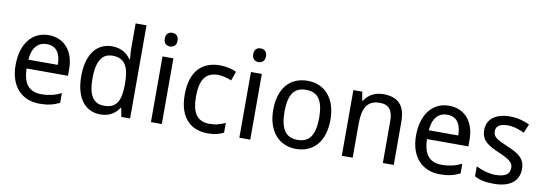

<svg xmlns="http://www.w3.org/2000/svg" viewBox="-58 -1147 4369 1543"><g transform="rotate(10 2127.0 -375.0)"><path d="M296.9 9.8Q243.2 9.8 198.7 -8.3Q154.3 -26.4 122.3 -61Q90.3 -95.7 72.8 -147Q55.2 -198.2 55.2 -264.2Q55.2 -330.6 71.3 -382.8Q87.4 -435.1 116.7 -471.4Q146 -507.8 186.8 -526.9Q227.5 -545.9 276.9 -545.9Q325.2 -545.9 363.8 -528.6Q402.3 -511.2 429.2 -479.7Q456.1 -448.2 470.5 -404.1Q484.9 -359.9 484.9 -306.2V-251H147Q149.4 -156.7 186.8 -112.3Q224.1 -67.9 297.9 -67.9Q322.8 -67.9 344 -70.3Q365.2 -72.8 385 -77.4Q404.8 -82 423.3 -89.1Q441.9 -96.2 460.9 -105V-25.9Q441.4 -16.6 422.6 -9.8Q403.8 -2.9 384 1.5Q364.3 5.9 343 7.8Q321.8 9.8 296.9 9.8ZM274.9 -472.2Q219.2 -472.2 186.8 -434.1Q154.3 -396 148.9 -323.2H389.2Q389.2 -356.4 382.6 -384Q376 -411.6 362.1 -431.2Q348.1 -450.7 326.7 -461.4Q305.2 -472.2 274.9 -472.2Z M951.2 -71.8H947.3Q936.5 -55.2 922.1 -40.3Q907.7 -25.4 888.9 -14.2Q870.1 -2.9 846.7 3.4Q823.2 9.8 793.9 9.8Q748.5 9.8 710.9 -7.8Q673.3 -25.4 646.5 -60.3Q619.6 -95.2 605 -147Q590.3 -198.7 590.3 -267.1Q590.3 -335.9 605 -387.9Q619.6 -439.9 646.5 -475.1Q673.3 -510.3 710.9 -528.1Q748.5 -545.9 793.9 -545.9Q822.8 -545.9 846.2 -539.6Q869.6 -533.2 888.4 -522.5Q907.2 -511.7 921.9 -497.6Q936.5 -483.4 947.3 -467.8H953.1Q951.7 -484.4 950.2 -499.5Q949.2 -512.2 948.2 -525.6Q947.3 -539.1 947.3 -546.9V-759.8H1036.1V0H964.4ZM811 -64Q848.1 -64 873.8 -75.2Q899.4 -86.4 915.3 -109.4Q931.2 -132.3 938.7 -166.7Q946.3 -201.2 947.3 -247.1V-267.1Q947.3 -316.4 940.7 -354.7Q934.1 -393.1 918.2 -419.2Q902.3 -445.3 876 -458.7Q849.6 -472.2 810.1 -472.2Q744.1 -472.2 713.1 -418.9Q682.1 -365.7 682.1 -266.1Q682.1 -164.1 713.1 -114Q744.1 -64 811 -64Z M1294.9 0H1206.1V-536.1H1294.9ZM1199.2 -681.2Q1199.2 -710.4 1214.1 -723.6Q1229 -736.8 1251 -736.8Q1261.7 -736.8 1271.2 -733.6Q1280.8 -730.5 1287.8 -723.6Q1294.9 -716.8 1299.1 -706.3Q1303.2 -695.8 1303.2 -681.2Q1303.2 -652.8 1287.8 -638.9Q1272.5 -625 1251 -625Q1229 -625 1214.1 -638.7Q1199.2 -652.3 1199.2 -681.2Z M1669.9 9.8Q1620.6 9.8 1577.6 -5.6Q1534.7 -21 1502.9 -54.4Q1471.2 -87.9 1453.1 -139.9Q1435.1 -191.9 1435.1 -265.1Q1435.1 -341.8 1453.6 -395.3Q1472.2 -448.7 1504.6 -482.2Q1537.1 -515.6 1580.6 -530.8Q1624 -545.9 1673.8 -545.9Q1711.9 -545.9 1748.3 -537.6Q1784.7 -529.3 1809.1 -517.1L1782.7 -441.9Q1771.5 -446.8 1757.8 -451.4Q1744.1 -456.1 1729.5 -459.7Q1714.8 -463.4 1700.7 -465.6Q1686.5 -467.8 1673.8 -467.8Q1597.2 -467.8 1562 -418.7Q1526.9 -369.6 1526.9 -266.1Q1526.9 -163.1 1562.3 -115.5Q1597.7 -67.9 1669.9 -67.9Q1709.5 -67.9 1741.5 -76.9Q1773.4 -85.9 1799.8 -98.1V-19Q1773.4 -4.9 1743.4 2.4Q1713.4 9.8 1669.9 9.8Z M2016.6 0H1927.7V-536.1H2016.6ZM1920.9 -681.2Q1920.9 -710.4 1935.8 -723.6Q1950.7 -736.8 1972.7 -736.8Q1983.4 -736.8 1992.9 -733.6Q2002.4 -730.5 2009.5 -723.6Q2016.6 -716.8 2020.8 -706.3Q2024.9 -695.8 2024.9 -681.2Q2024.9 -652.8 2009.5 -638.9Q1994.1 -625 1972.7 -625Q1950.7 -625 1935.8 -638.7Q1920.9 -652.3 1920.9 -681.2Z M2623.5 -269Q2623.5 -202.1 2607.2 -150.1Q2590.8 -98.1 2560.3 -62.7Q2529.8 -27.3 2486.3 -8.8Q2442.9 9.8 2388.7 9.8Q2338.4 9.8 2295.9 -8.8Q2253.4 -27.3 2222.4 -62.7Q2191.4 -98.1 2174.1 -150.1Q2156.7 -202.1 2156.7 -269Q2156.7 -335.4 2173.1 -387Q2189.5 -438.5 2219.7 -473.9Q2250 -509.3 2293.7 -527.6Q2337.4 -545.9 2391.6 -545.9Q2441.9 -545.9 2484.4 -527.6Q2526.9 -509.3 2557.9 -473.9Q2588.9 -438.5 2606.2 -387Q2623.5 -335.4 2623.5 -269ZM2248.5 -269Q2248.5 -167 2282 -115.5Q2315.4 -64 2390.6 -64Q2465.8 -64 2498.8 -115.5Q2531.7 -167 2531.7 -269Q2531.7 -371.1 2498.3 -421.6Q2464.8 -472.2 2389.6 -472.2Q2314.5 -472.2 2281.5 -421.6Q2248.5 -371.1 2248.5 -269Z M3098.6 0V-345.2Q3098.6 -408.7 3073 -440.4Q3047.4 -472.2 2992.7 -472.2Q2953.1 -472.2 2926.3 -459.5Q2899.4 -446.8 2883.1 -421.9Q2866.7 -397 2859.6 -360.8Q2852.5 -324.7 2852.5 -277.8V0H2763.7V-536.1H2835.9L2848.6 -463.9H2853.5Q2865.7 -484.9 2882.6 -500.2Q2899.4 -515.6 2919.4 -525.9Q2939.5 -536.1 2961.9 -541Q2984.4 -545.9 3007.8 -545.9Q3097.2 -545.9 3142.3 -499.3Q3187.5 -452.6 3187.5 -350.1V0Z M3564.5 9.8Q3510.7 9.8 3466.3 -8.3Q3421.9 -26.4 3389.9 -61Q3357.9 -95.7 3340.3 -147Q3322.8 -198.2 3322.8 -264.2Q3322.8 -330.6 3338.9 -382.8Q3355 -435.1 3384.3 -471.4Q3413.6 -507.8 3454.3 -526.9Q3495.1 -545.9 3544.4 -545.9Q3592.8 -545.9 3631.3 -528.6Q3669.9 -511.2 3696.8 -479.7Q3723.6 -448.2 3738 -404.1Q3752.4 -359.9 3752.4 -306.2V-251H3414.6Q3417 -156.7 3454.3 -112.3Q3491.7 -67.9 3565.4 -67.9Q3590.3 -67.9 3611.6 -70.3Q3632.8 -72.8 3652.6 -77.4Q3672.4 -82 3690.9 -89.1Q3709.5 -96.2 3728.5 -105V-25.9Q3709 -16.6 3690.2 -9.8Q3671.4 -2.9 3651.6 1.5Q3631.8 5.9 3610.6 7.8Q3589.4 9.8 3564.5 9.8ZM3542.5 -472.2Q3486.8 -472.2 3454.3 -434.1Q3421.9 -396 3416.5 -323.2H3656.7Q3656.7 -356.4 3650.1 -384Q3643.6 -411.6 3629.6 -431.2Q3615.7 -450.7 3594.2 -461.4Q3572.8 -472.2 3542.5 -472.2Z M4208.5 -147Q4208.5 -107.9 4194.3 -78.6Q4180.2 -49.3 4153.6 -29.5Q4127 -9.8 4089.4 0Q4051.8 9.8 4004.9 9.8Q3951.7 9.8 3913.6 1.2Q3875.5 -7.3 3846.7 -23.9V-105Q3861.8 -97.2 3880.4 -89.6Q3898.9 -82 3919.4 -76.2Q3939.9 -70.3 3961.7 -66.7Q3983.4 -63 4004.9 -63Q4036.6 -63 4058.8 -68.4Q4081.1 -73.7 4095 -83.7Q4108.9 -93.8 4115.2 -108.2Q4121.6 -122.6 4121.6 -140.1Q4121.6 -155.3 4116.7 -167.5Q4111.8 -179.7 4098.9 -191.7Q4085.9 -203.6 4063.5 -215.8Q4041 -228 4005.9 -243.2Q3970.7 -258.3 3942.6 -272.9Q3914.6 -287.6 3895 -305.7Q3875.5 -323.7 3865 -347.4Q3854.5 -371.1 3854.5 -403.8Q3854.5 -438 3867.9 -464.6Q3881.3 -491.2 3905.8 -509.3Q3930.2 -527.3 3964.4 -536.6Q3998.5 -545.9 4040.5 -545.9Q4087.9 -545.9 4127.2 -535.6Q4166.5 -525.4 4201.7 -508.8L4170.9 -437Q4139.2 -451.2 4105.7 -461.7Q4072.3 -472.2 4037.6 -472.2Q3987.8 -472.2 3963.9 -455.8Q3939.9 -439.5 3939.9 -409.2Q3939.9 -392.1 3945.6 -379.4Q3951.2 -366.7 3964.8 -355.5Q3978.5 -344.2 4001.5 -332.8Q4024.4 -321.3 4058.6 -307.1Q4093.8 -292.5 4121.3 -277.8Q4148.9 -263.2 4168.5 -244.9Q4188 -226.6 4198.2 -203.1Q4208.5 -179.7 4208.5 -147Z"/></g></svg>

Font: Droid Sans
Style: Regular
Weight: 400
Foundry: Ascender Corporation
Version: Version 1.00 build 114